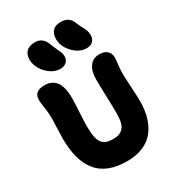

<svg xmlns="http://www.w3.org/2000/svg" viewBox="-243 -1118 1175 1306"><g transform="rotate(-30 344.5 -465.5)"><path d="M511.2 -745.1Q453.1 -745.1 406 -794.7Q358.9 -844.2 358.9 -901.9Q358.9 -943.4 379.9 -966.1Q400.9 -988.8 444.8 -988.8Q510.7 -988.8 532.2 -929.2Q540.5 -907.2 553 -885.3Q565.4 -863.3 571.3 -847.4Q577.1 -831.5 577.1 -809.1Q577.1 -779.8 559.3 -762.5Q541.5 -745.1 511.2 -745.1ZM284.2 -712.9Q247.1 -712.9 211.7 -736.6Q176.3 -760.3 154.5 -797.1Q132.8 -834 132.8 -871.1Q132.8 -911.6 155.3 -934.3Q177.7 -957 224.1 -957Q284.7 -957 308.1 -891.1Q316.9 -866.7 328.6 -843Q340.3 -819.3 345.7 -805.2Q351.1 -791 351.1 -773.9Q351.1 -746.1 333 -729.5Q314.9 -712.9 284.2 -712.9ZM365.2 58.1Q282.7 58.1 223.6 33.9Q164.6 9.8 128.9 -37.1Q93.3 -84 76.7 -147.9Q60.1 -211.9 60.1 -296.9Q60.1 -326.2 62.5 -375.7Q64.9 -425.3 64.9 -440.9Q64.9 -496.1 57.9 -539.1Q50.8 -582 50.8 -600.1Q50.8 -637.2 71.3 -654.1Q91.8 -670.9 132.8 -670.9Q159.7 -670.9 180.4 -662.8Q201.2 -654.8 218 -636.2Q234.9 -617.7 243.9 -583Q252.9 -548.3 252.9 -499Q252.9 -468.8 248.5 -393.8Q244.1 -318.8 244.1 -287.1Q244.1 -235.4 250.5 -202.6Q256.8 -169.9 271.7 -151.6Q286.6 -133.3 306.6 -126.7Q326.7 -120.1 357.9 -120.1Q412.6 -120.1 438.2 -151.1Q463.9 -182.1 463.9 -259.8Q463.9 -314.5 460.9 -396.5Q458 -478.5 458 -528.8Q458 -592.3 484.1 -629.6Q510.3 -667 562 -667Q600.1 -667 621.6 -647.9Q643.1 -628.9 643.1 -592.8Q643.1 -579.1 638.4 -543.2Q633.8 -507.3 633.8 -475.1Q633.8 -440.9 638.4 -368.7Q643.1 -296.4 643.1 -252.9Q643.1 -182.6 626.5 -126.5Q609.9 -70.3 576.4 -28.6Q543 13.2 489.3 35.6Q435.5 58.1 365.2 58.1Z"/></g></svg>

Font: Shantell Sans Bouncy
Style: Regular
Weight: 800
Designer: Stephen Nixon, Anya Danilova, Shantell Martin
Foundry: Arrow Type
Version: Version 1.006;[9816181b4]